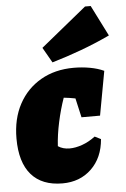

<svg xmlns="http://www.w3.org/2000/svg" viewBox="-55 -821 576 876"><g transform="rotate(-5 232.5 -383.5)"><path d="M196 14Q102 14 53 -42.5Q4 -99 4 -208Q4 -298 40 -365Q76 -432 141 -469.5Q206 -507 292 -507Q330 -507 366 -500.5Q402 -494 430 -481L393 -279H308L288 -367Q263 -372 235 -375Q217 -324 204.5 -266Q192 -208 189 -157Q211 -142 242 -142Q269 -142 300 -153Q331 -164 360 -186L388 -172Q381 -87 328.5 -36.5Q276 14 196 14ZM198 -540 158 -610 368 -781H394L465 -640Q399 -609 332.5 -584.5Q266 -560 198 -540Z"/></g></svg>

Font: Piazzolla Black
Style: Italic
Weight: 900
Italic angle: -11.3°
Designer: Juan Pablo del Peral
Foundry: Huerta Tipografica
Version: Version 1.330